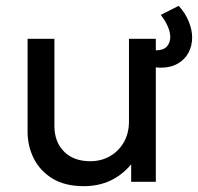

<svg xmlns="http://www.w3.org/2000/svg" viewBox="-20 -623 678 658"><path d="M267.5 15Q202 15 159.2 -11.5Q116.5 -38 95.5 -80.5Q74.5 -123 74.5 -171.5V-490H166.5V-191Q166.5 -137 199.2 -103.8Q232 -70.5 289.5 -70.5Q326.5 -70.5 356.5 -87.5Q386.5 -104.5 404.2 -135.2Q422 -166 422 -206.5V-490H514V0H429.5V-60Q399 -23 358.2 -4Q317.5 15 267.5 15ZM530 -391Q520 -391 509.2 -393Q498.5 -395 486.5 -397.5V-454.5Q503.5 -450.5 514 -450.5Q540 -450.5 551.8 -463.5Q563.5 -476.5 563.5 -496.5Q563.5 -512 555.5 -531.2Q547.5 -550.5 531 -572L592.5 -603Q616 -577 627.2 -548.5Q638.5 -520 638.5 -494.5Q638.5 -466 626 -442.5Q613.5 -419 589.2 -405Q565 -391 530 -391Z"/></svg>

Font: Geologica Cursive Light
Style: Regular
Weight: 300
Designer: Sindre Bremnes, Frode Helland
Foundry: Monokrom Skriftforlag AS
Version: Version 1.010;gftools[0.9.28]